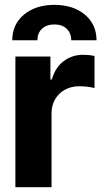

<svg xmlns="http://www.w3.org/2000/svg" viewBox="-20 -782 423 802"><path d="M44.3 0V-545.9H190.6V-450H196.5Q211.3 -501.1 246.5 -527.1Q281.7 -553.1 327.3 -553.1Q338.7 -553.1 351.8 -551.9Q364.8 -550.6 374.8 -548V-413.9Q364.3 -417.5 345.5 -419.6Q326.7 -421.7 310.7 -421.7Q277.6 -421.7 251.4 -407.3Q225.1 -392.9 210.2 -367.4Q195.3 -342 195.3 -308.4V0ZM31.2 -613.7Q31.2 -680.1 80.1 -720.9Q128.9 -761.7 207.2 -761.7Q285.8 -761.7 334.5 -720.9Q383.2 -680.1 383.2 -613.7H277.5Q277.5 -643.9 258.5 -661.9Q239.5 -679.9 207.2 -679.9Q174.4 -679.9 155.4 -661.9Q136.3 -643.9 136.3 -613.7Z"/></svg>

Font: Inter Tight
Style: Regular
Weight: 400
Designer: Rasmus Andersson
Foundry: rsms
Version: Version 3.002